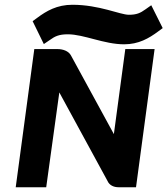

<svg xmlns="http://www.w3.org/2000/svg" viewBox="-20 -786 703 806"><path d="M284 -766C219 -766 175 -740 136 -711L117 -697L164 -601L189 -618C211 -634 228 -642 265 -642C332 -642 417 -600 501 -600C562 -600 605 -625 644 -654L663 -668L615 -764L591 -747C569 -731 553 -724 521 -724C484 -724 397 -766 284 -766ZM431 -27C439 -8 458 0 477 0H551L629 -580H506L458 -223L278 -553C268 -572 244 -580 221 -580H124L46 0H174L229 -398Z"/></svg>

Font: Charger
Style: HemiRT
Weight: 900
Designer: Jasper
Foundry: Cannot Into Space Fonts
Version: Version 0.99